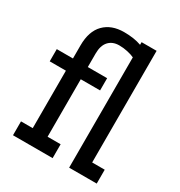

<svg xmlns="http://www.w3.org/2000/svg" viewBox="-178 -884 945 1007"><g transform="rotate(30 294.5 -380.0)"><path d="M554 -84V0H387V-668Q370 -676 345 -681.5Q320 -687 295 -687Q254 -687 231 -661.5Q208 -636 208 -588V-506H325V-432H208V-84H287V0H47V-84H118V-432H20V-506H118V-585Q118 -671 162 -715.5Q206 -760 282 -760Q343 -760 387 -744V-760H478V-84Z"/></g></svg>

Font: Arvo
Style: Regular
Weight: 400
Designer: Anton Koovit (Cyrillic Expansion: Cyreal)
Foundry: Anton Koovit, Yassin Baggar
Version: Version 3.000